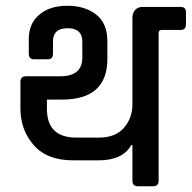

<svg xmlns="http://www.w3.org/2000/svg" viewBox="-20 -647 666 667"><path d="M440 -143H436Q406 -90 323 -90H234Q143 -90 97 -143Q51 -196 51 -269V-363Q51 -382 71 -382H189Q266 -382 266 -447V-502Q266 -549 215 -549Q164 -549 164 -503V-461Q164 -441 147 -441H98Q80 -441 80 -461V-512Q80 -565 116.5 -596Q153 -627 214 -627Q275 -627 314 -596.5Q353 -566 353 -504V-442Q353 -301 195 -301H143V-269Q143 -169 245 -169H324Q381 -169 410.5 -203Q440 -237 440 -284V-585Q440 -602 449.5 -612.5Q459 -623 476 -623H607Q626 -623 626 -605V-562Q626 -543 607 -543H542Q531 -543 531 -531V-19Q531 0 512 0H459Q440 0 440 -19Z"/></svg>

Font: Rajdhani Semibold
Style: Regular
Weight: 600
Designer: Satya Rajpurohit, Jyotish Sonowal
Foundry: Indian Type Foundry
Version: Version 1.200;PS 1.0;hotconv 1.0.78;makeotf.lib2.5.61930; tt